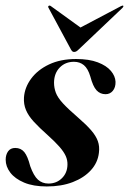

<svg xmlns="http://www.w3.org/2000/svg" viewBox="-24 -664 465 693"><path d="M151 -1.5Q180 -1.5 199.5 -20.8Q219 -40 219.5 -69.5Q220 -86 213.2 -101Q206.5 -116 191 -133.8Q175.5 -151.5 149.5 -175Q118 -203 98.2 -224.5Q78.5 -246 69.8 -266.8Q61 -287.5 62.5 -312Q65 -348.5 88.5 -380.2Q112 -412 153.2 -431.5Q194.5 -451 250.5 -451Q297.5 -451 329 -439Q360.5 -427 376.2 -408.2Q392 -389.5 393 -369Q393.5 -348.5 383.2 -336.2Q373 -324 357 -324Q337.5 -324 324.5 -338Q311.5 -352 302 -388Q293.5 -416.5 278.8 -428.8Q264 -441 243 -441Q212 -441 191.8 -420.5Q171.5 -400 171 -366Q171 -347 177.5 -329.5Q184 -312 203 -291.2Q222 -270.5 258.5 -239Q288 -213.5 305.2 -193.5Q322.5 -173.5 329.2 -154.5Q336 -135.5 333 -112.5Q329 -77 304.2 -49.8Q279.5 -22.5 238.8 -6.8Q198 9 145 9Q96 9 63 -5Q30 -19 13.2 -41Q-3.5 -63 -3.5 -87.5Q-3.5 -105.5 5.2 -117.8Q14 -130 31 -130Q51.5 -130 63.8 -115Q76 -100 85 -64.5Q97.5 -29.5 113 -15.5Q128.5 -1.5 151 -1.5ZM291 -547 159.5 -642Q157.5 -643.5 155.5 -643.8Q153.5 -644 152 -643Q150.5 -642.5 150 -640.5Q149.5 -638.5 151 -636L232 -485.5Q234.5 -481 237 -478.8Q239.5 -476.5 243.5 -476.5Q248 -476.5 251.8 -478.8Q255.5 -481 260 -485.5L418.5 -636Q420.5 -638.5 421.2 -640.5Q422 -642.5 421 -643Q420 -644 418 -643.8Q416 -643.5 413 -642L233 -547Z"/></svg>

Font: Fraunces 120pt SemiBold
Style: Italic
Weight: 600
Italic angle: -16°
Version: Version 1.000;[b76b70a41]